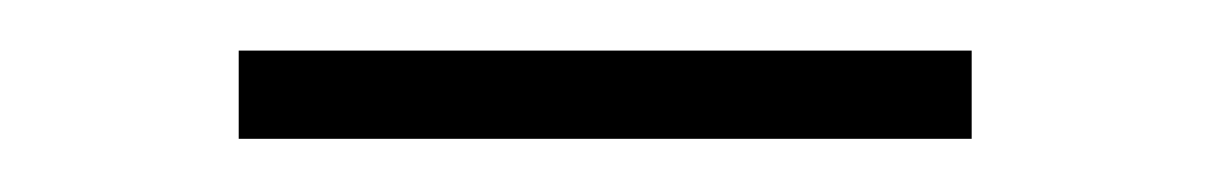

<svg xmlns="http://www.w3.org/2000/svg" viewBox="-20 -302 466 74"><path d="M72 -248.5V-282.5H354.5V-248.5Z"/></svg>

Font: Anek Latin Medium ExtraLight
Style: Regular
Weight: 250
Version: Version 1.003